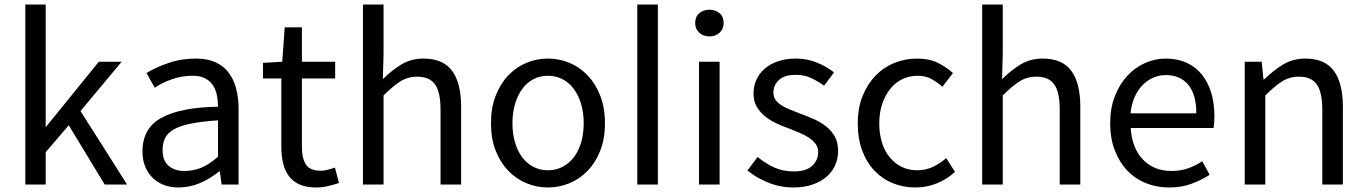

<svg xmlns="http://www.w3.org/2000/svg" viewBox="-20 -816 6043 849"><path d="M92 -796H182V-256H184L417 -543H518L336 -325L542 0H443L284 -262L182 -143V0H92Z M768 13Q734 13 705 2Q676 -9 655 -29.5Q634 -50 622 -79.5Q610 -109 610 -146Q610 -251 696.5 -296.5Q783 -342 944 -344Q944 -370 939 -395Q934 -420 921.5 -439Q909 -458 887 -469.5Q865 -481 832 -481Q784 -481 740 -465.5Q696 -450 664 -428L628 -493Q666 -517 723.5 -537Q781 -557 847 -557Q896 -557 932 -541Q968 -525 990.5 -495.5Q1013 -466 1024 -425Q1035 -384 1035 -334V0H960L952 -58H949Q910 -26 864.5 -6.5Q819 13 768 13ZM794 -60Q834 -60 869 -74Q904 -88 944 -123V-284Q872 -279 824.5 -269.5Q777 -260 749 -244Q721 -228 710 -205.5Q699 -183 699 -152Q699 -105 726 -82.5Q753 -60 794 -60Z M1379 13Q1335 13 1305.5 0Q1276 -13 1258 -36.5Q1240 -60 1232 -93.5Q1224 -127 1224 -168V-469H1143V-538L1228 -543L1239 -695H1315V-543H1462V-469H1315V-166Q1315 -115 1333 -88Q1351 -61 1399 -61Q1413 -61 1430 -65.5Q1447 -70 1461 -75L1479 -7Q1456 1 1430 7Q1404 13 1379 13Z M1585 -796H1676V-578L1673 -466Q1711 -504 1754 -530.5Q1797 -557 1853 -557Q1939 -557 1979 -503Q2019 -449 2019 -344V0H1928V-332Q1928 -409 1903.5 -443Q1879 -477 1825 -477Q1783 -477 1750 -456Q1717 -435 1676 -394V0H1585Z M2403 13Q2353 13 2307.5 -6Q2262 -25 2227 -61.5Q2192 -98 2171.5 -150.5Q2151 -203 2151 -271Q2151 -339 2171.5 -392Q2192 -445 2227 -482Q2262 -519 2307.5 -538Q2353 -557 2403 -557Q2453 -557 2498.5 -538Q2544 -519 2579 -482Q2614 -445 2634.5 -392Q2655 -339 2655 -271Q2655 -203 2634.5 -150.5Q2614 -98 2579 -61.5Q2544 -25 2498.5 -6Q2453 13 2403 13ZM2403 -63Q2438 -63 2467 -78Q2496 -93 2517 -120Q2538 -147 2549.5 -185.5Q2561 -224 2561 -271Q2561 -318 2549.5 -356.5Q2538 -395 2517 -423Q2496 -451 2467 -466Q2438 -481 2403 -481Q2368 -481 2339 -466Q2310 -451 2289.5 -423Q2269 -395 2257.5 -356.5Q2246 -318 2246 -271Q2246 -224 2257.5 -185.5Q2269 -147 2289.5 -120Q2310 -93 2339 -78Q2368 -63 2403 -63Z M2798 0V-796H2889V0Z M3071 -543H3162V0H3071ZM3117 -655Q3090 -655 3072 -671.5Q3054 -688 3054 -714Q3054 -742 3072 -757.5Q3090 -773 3117 -773Q3144 -773 3162 -757.5Q3180 -742 3180 -714Q3180 -688 3162 -671.5Q3144 -655 3117 -655Z M3488 13Q3430 13 3377 -8.5Q3324 -30 3285 -62L3330 -122Q3365 -93 3403.5 -75.5Q3442 -58 3491 -58Q3545 -58 3571.5 -83Q3598 -108 3598 -143Q3598 -164 3587 -179Q3576 -194 3558.5 -206Q3541 -218 3518.5 -227.5Q3496 -237 3474 -246Q3445 -256 3416.5 -269Q3388 -282 3364.5 -300.5Q3341 -319 3326.5 -343.5Q3312 -368 3312 -403Q3312 -435 3324.5 -463Q3337 -491 3361 -512Q3385 -533 3420 -545Q3455 -557 3499 -557Q3550 -557 3593 -539Q3636 -521 3668 -496L3624 -437Q3595 -458 3565.5 -471.5Q3536 -485 3499 -485Q3448 -485 3424 -462Q3400 -439 3400 -407Q3400 -387 3410 -373.5Q3420 -360 3437 -349.5Q3454 -339 3475.5 -330.5Q3497 -322 3520 -313Q3550 -302 3579.5 -289Q3609 -276 3632.5 -257.5Q3656 -239 3671 -213Q3686 -187 3686 -148Q3686 -115 3673 -85.5Q3660 -56 3635 -34.5Q3610 -13 3573 0Q3536 13 3488 13Z M4028 13Q3974 13 3927.5 -6Q3881 -25 3846.5 -61.5Q3812 -98 3792.5 -150.5Q3773 -203 3773 -271Q3773 -339 3794.5 -392Q3816 -445 3852 -482Q3888 -519 3935.5 -538Q3983 -557 4035 -557Q4089 -557 4127 -538Q4165 -519 4194 -493L4147 -432Q4123 -454 4097 -467.5Q4071 -481 4038 -481Q4001 -481 3970 -466Q3939 -451 3916.5 -423Q3894 -395 3881 -356.5Q3868 -318 3868 -271Q3868 -224 3880 -185.5Q3892 -147 3914.5 -120Q3937 -93 3967.5 -78Q3998 -63 4036 -63Q4074 -63 4106 -78.5Q4138 -94 4164 -117L4203 -56Q4167 -23 4122 -5Q4077 13 4028 13Z M4323 -796H4414V-578L4411 -466Q4449 -504 4492 -530.5Q4535 -557 4591 -557Q4677 -557 4717 -503Q4757 -449 4757 -344V0H4666V-332Q4666 -409 4641.5 -443Q4617 -477 4563 -477Q4521 -477 4488 -456Q4455 -435 4414 -394V0H4323Z M5149 13Q5095 13 5047.5 -6Q5000 -25 4965 -61.5Q4930 -98 4909.5 -151Q4889 -204 4889 -271Q4889 -337 4909.5 -390Q4930 -443 4964 -480Q4998 -517 5042.5 -537Q5087 -557 5134 -557Q5186 -557 5226 -539Q5266 -521 5293.5 -487.5Q5321 -454 5335.5 -407Q5350 -360 5350 -302Q5350 -287 5349 -273.5Q5348 -260 5346 -250H4980Q4985 -162 5033.5 -111Q5082 -60 5160 -60Q5200 -60 5233 -71.5Q5266 -83 5296 -103L5329 -43Q5293 -20 5249 -3.5Q5205 13 5149 13ZM5270 -315Q5270 -398 5234.5 -441Q5199 -484 5135 -484Q5106 -484 5079.5 -472.5Q5053 -461 5032 -439.5Q5011 -418 4997 -386.5Q4983 -355 4979 -315Z M5484 -543H5559L5567 -465H5570Q5609 -503 5652.5 -530Q5696 -557 5752 -557Q5838 -557 5878 -503Q5918 -449 5918 -344V0H5827V-332Q5827 -409 5802.5 -443Q5778 -477 5724 -477Q5682 -477 5649 -456Q5616 -435 5575 -394V0H5484Z"/></svg>

Font: SpoqaHanSansJP-Regular
Style: Regular
Weight: 400
Designer: [Source Han Sans]
Ryoko NISHIZUKA  (kana & ideographs); Paul D. Hunt (Latin, Greek & Cyrillic); Wenlong ZHANG  (bopomofo
Foundry: Spoqa (http://bi.spoqa.com)
Version: Version 1.002.20150607